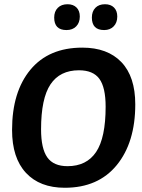

<svg xmlns="http://www.w3.org/2000/svg" viewBox="-20 -877 671 907"><path d="M299 -857Q326 -857 341.5 -841.5Q357 -826 357 -799Q357 -770 340 -752.5Q323 -735 294 -735Q236 -735 236 -794Q236 -823 253 -840Q270 -857 299 -857ZM476 -857Q503 -857 518.5 -841.5Q534 -826 534 -799Q534 -770 517 -752.5Q500 -735 472 -735Q414 -735 414 -794Q414 -823 430.5 -840Q447 -857 476 -857ZM369 -652Q488 -652 553.5 -583.5Q619 -515 619 -384Q619 -204 531.5 -97Q444 10 286 10Q168 10 102.5 -60.5Q37 -131 37 -263Q37 -443 123.5 -547.5Q210 -652 369 -652ZM353 -545Q263 -545 218.5 -478.5Q174 -412 174 -266Q174 -175 203.5 -133.5Q233 -92 299 -92Q389 -92 434 -159Q479 -226 479 -373Q479 -464 449.5 -504.5Q420 -545 353 -545Z"/></svg>

Font: Alegreya Sans
Style: Bold Italic
Weight: 700
Italic angle: -7°
Designer: Juan Pablo del Peral
Foundry: Huerta Tipografica
Version: Version 2.007